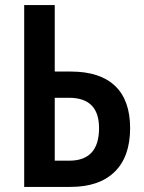

<svg xmlns="http://www.w3.org/2000/svg" viewBox="-20 -734 566 754"><path d="M75 0V-714H195V-453H258Q373 -453 432 -396.5Q491 -340 491 -231Q491 -119 430.5 -59.5Q370 0 257 0ZM195 -103H252Q369 -103 369 -231Q369 -350 251 -350H195Z"/></svg>

Font: Noto Sans Condensed SemiBold
Style: Regular
Weight: 600
Width: 3
Designer: Monotype Design Team
Foundry: Monotype Imaging Inc.
Version: Version 2.013; ttfautohint (v1.8.4.7-5d5b)